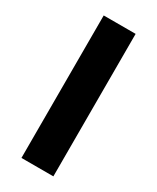

<svg xmlns="http://www.w3.org/2000/svg" viewBox="-160 -647 571 697"><g transform="rotate(30 125.5 -298.5)"><path d="M58.1 -597.2H191.9V0H58.1Z"/></g></svg>

Font: SimahzazaarabicW05-SemiBold
Style: Regular
Weight: 600
Designer: Ahmed zaza
Foundry: Ahmed zaza
Version: Version 1.001